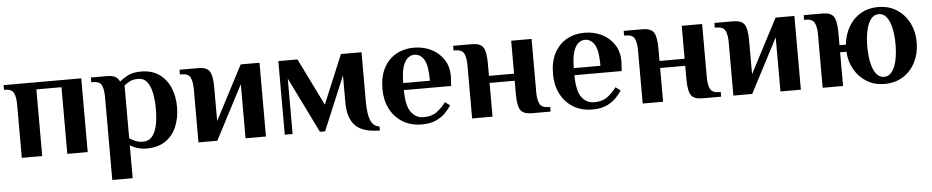

<svg xmlns="http://www.w3.org/2000/svg" viewBox="-41 -755 5915 1219"><g transform="rotate(-5 2916.5 -145.0)"><path d="M74 0V-340Q74 -385 61.5 -412.5Q49 -440 4 -440H-1V-470H494V0H364V-425H204V0Z M634 190V-340Q634 -385 622 -412.5Q610 -440 565 -440H555V-470H654Q688 -470 707.5 -461Q727 -452 738 -428Q756 -444 789 -462Q822 -480 874 -480Q944 -480 990.5 -447.5Q1037 -415 1060.5 -359.5Q1084 -304 1084 -235Q1084 -167 1060.5 -111Q1037 -55 989.5 -22.5Q942 10 869 10Q836 10 807.5 0.5Q779 -9 764 -20V190ZM849 -35Q887 -35 908.5 -61Q930 -87 939.5 -132.5Q949 -178 949 -235Q949 -293 939.5 -338Q930 -383 909.5 -409Q889 -435 854 -435Q820 -435 799 -424Q778 -413 764 -401V-65Q776 -55 800 -45Q824 -35 849 -35Z M1200 0V-340Q1200 -385 1187.5 -412.5Q1175 -440 1130 -440H1120V-470H1240Q1293 -470 1311.5 -442Q1330 -414 1330 -340V-125L1510 -470H1630V0H1500V-345L1320 0Z M2354 25Q2245 25 2198 -23.5Q2151 -72 2151 -170V-344L2007 0H1974L1800 -354V-1H1750V-470H1872L2020 -169L2150 -480H2281V-170Q2281 -87 2297 -47Q2313 -7 2354 0Z M2623 10Q2553 10 2501 -22Q2449 -54 2421 -109.5Q2393 -165 2393 -235Q2393 -315 2422 -369.5Q2451 -424 2501 -452Q2551 -480 2613 -480Q2675 -480 2725 -455Q2775 -430 2804 -385Q2833 -340 2833 -280L2829 -217H2528Q2528 -118 2558.5 -76.5Q2589 -35 2638 -35Q2690 -35 2722.5 -59Q2755 -83 2781 -118L2812 -95Q2798 -73 2774.5 -48.5Q2751 -24 2714.5 -7Q2678 10 2623 10ZM2528 -262H2698Q2698 -361 2674.5 -398Q2651 -435 2613 -435Q2591 -435 2571.5 -419Q2552 -403 2540 -365.5Q2528 -328 2528 -262Z M2944 0V-340Q2944 -385 2931.5 -412.5Q2919 -440 2874 -440H2864V-470H2984Q3037 -470 3055.5 -442Q3074 -414 3074 -340V-260H3234V-470H3364V-130Q3364 -85 3376.5 -57.5Q3389 -30 3434 -30H3444V0H3324Q3272 0 3253 -27Q3234 -54 3234 -130V-215H3074V0Z M3710 10Q3640 10 3588 -22Q3536 -54 3508 -109.5Q3480 -165 3480 -235Q3480 -315 3509 -369.5Q3538 -424 3588 -452Q3638 -480 3700 -480Q3762 -480 3812 -455Q3862 -430 3891 -385Q3920 -340 3920 -280L3916 -217H3615Q3615 -118 3645.5 -76.5Q3676 -35 3725 -35Q3777 -35 3809.5 -59Q3842 -83 3868 -118L3899 -95Q3885 -73 3861.5 -48.5Q3838 -24 3801.5 -7Q3765 10 3710 10ZM3615 -262H3785Q3785 -361 3761.5 -398Q3738 -435 3700 -435Q3678 -435 3658.5 -419Q3639 -403 3627 -365.5Q3615 -328 3615 -262Z M4031 0V-340Q4031 -385 4018.5 -412.5Q4006 -440 3961 -440H3951V-470H4071Q4124 -470 4142.5 -442Q4161 -414 4161 -340V-260H4321V-470H4451V-130Q4451 -85 4463.5 -57.5Q4476 -30 4521 -30H4531V0H4411Q4359 0 4340 -27Q4321 -54 4321 -130V-215H4161V0Z M4609 0V-340Q4609 -385 4596.5 -412.5Q4584 -440 4539 -440H4529V-470H4649Q4702 -470 4720.5 -442Q4739 -414 4739 -340V-125L4919 -470H5039V0H4909V-345L4729 0Z M5573 10Q5509 10 5460 -19.5Q5411 -49 5381.5 -100Q5352 -151 5348 -215H5308V0H5178V-340Q5178 -385 5165.5 -412.5Q5153 -440 5108 -440H5098V-470H5218Q5271 -470 5289.5 -442Q5308 -414 5308 -340V-260H5349Q5355 -322 5383.5 -372Q5412 -422 5460.5 -451Q5509 -480 5573 -480Q5641 -480 5691.5 -447.5Q5742 -415 5770 -359.5Q5798 -304 5798 -235Q5798 -167 5770 -111Q5742 -55 5691.5 -22.5Q5641 10 5573 10ZM5573 -35Q5603 -35 5623 -61Q5643 -87 5653 -132.5Q5663 -178 5663 -235Q5663 -293 5653 -338Q5643 -383 5623 -409Q5603 -435 5573 -435Q5543 -435 5523 -409Q5503 -383 5493 -338Q5483 -293 5483 -235Q5483 -178 5493 -132.5Q5503 -87 5523 -61Q5543 -35 5573 -35Z"/></g></svg>

Font: El Messiri
Style: Bold
Weight: 700
Designer: Mohamed Gaber
Foundry: Kief Type Foundry
Version: Version 2.020; ttfautohint (v1.8.3)